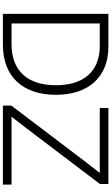

<svg xmlns="http://www.w3.org/2000/svg" viewBox="258 -1026 768 1324"><g transform="rotate(90 642.0 -364.0)"><path d="M288.6 0C507.8 0 633.8 -136.7 633.8 -365.7C633.8 -591.3 509.8 -727.5 301.3 -727.5H75.7V0ZM708 0H1252.9V-59.6H915.5H784.7C812 -93.8 838.4 -127.9 864.3 -162.1L1249 -669.4V-727.5H725.1V-668H1039.1H1172.4C1147 -635.7 1121.6 -603.5 1097.7 -571.8L708 -58.1ZM141.6 -59.6V-668H297.4C474.6 -668 567.9 -553.7 567.9 -365.7C567.9 -175.3 472.7 -59.6 284.7 -59.6Z"/></g></svg>

Font: Raveo Display Display Light
Style: Regular
Weight: 300
Designer: Jakub Foglar, Rasmus Andersson (Inter)
Foundry: Jakubfoglar.com
Version: Version 1.100;Glyphs 3.2.3 (3260)